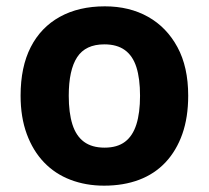

<svg xmlns="http://www.w3.org/2000/svg" viewBox="-20 -576 659 606"><path d="M574 -274Q574 -205.6 555.5 -153.1Q536.9 -100.5 502.5 -63.7Q468 -27 419 -8.5Q370 10 308.4 10Q251.2 10 202.6 -8.5Q154 -27 119 -63.5Q84 -100 64.5 -153Q45 -206 45 -274.2Q45 -364.7 77 -427.3Q109.1 -489.9 168.9 -522.9Q228.7 -556 311 -556Q388.4 -556 447.2 -523Q506 -490 540 -427.3Q574 -364.7 574 -274ZM197 -273.8Q197 -220 208.5 -183.5Q220 -147 245 -128.5Q270 -110 310 -110Q350 -110 374.5 -128.5Q399 -147 410.5 -183.5Q422 -220 422 -273.6Q422 -328 410.5 -364Q399 -400 374 -418Q349.1 -436 309.3 -436Q250 -436 223.5 -395.5Q197 -355 197 -273.8Z"/></svg>

Font: Noto Sans Myanmar
Style: Regular
Weight: 400
Designer: Monotype Design Team
Foundry: Monotype Imaging Inc.
Version: Version 2.107